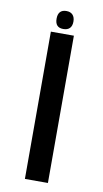

<svg xmlns="http://www.w3.org/2000/svg" viewBox="-84 -769 436 810"><g transform="rotate(10 133.5 -364.0)"><path d="M83.5 0V-630.9H182.1V0ZM132.8 -650.9Q97.7 -650.9 97.7 -689Q97.7 -708.5 106.7 -718.3Q115.7 -728 133.3 -728Q150.9 -728 160.4 -717.8Q169.9 -707.5 169.9 -689Q169.9 -670.4 160.4 -660.6Q150.9 -650.9 132.8 -650.9Z"/></g></svg>

Font: Open Sans Medium
Style: Regular
Weight: 500
Designer: Monotype Design Team
Foundry: Monotype Imaging Inc.
Version: Version 3.000